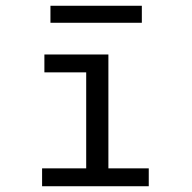

<svg xmlns="http://www.w3.org/2000/svg" viewBox="-20 -646 665 666"><path d="M126 0V-62H279V-395H134V-457H356V-62H496V0ZM155 -567V-626H472V-567Z"/></svg>

Font: Inconsolata Expanded Thin
Style: Regular
Weight: 100
Width: 7
Monospace: yes
Designer: Raph Levien, Cyreal, Brenton Simpson
Foundry: Raph Levien, Cyreal, Google
Version: Version 3.100; ttfautohint (v1.8.4.7-5d5b)